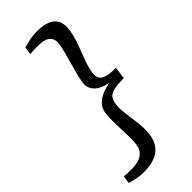

<svg xmlns="http://www.w3.org/2000/svg" viewBox="-315 -896 1102 1102"><g transform="rotate(-45 236.0 -345.0)"><path d="M255.4 -847.5Q339.3 -847.5 372.4 -814.3Q405.4 -781.2 396.4 -720.4Q391.2 -685.7 380 -651.2Q368.7 -616.7 355.5 -583.2Q342.3 -549.7 331.3 -517.9Q320.3 -486 315.8 -456.6Q312.7 -433.5 318.9 -415.8Q325.1 -398 351 -388.1Q376.9 -378.2 431.5 -378.5L420.9 -304.5Q366.3 -304.8 338.1 -297.4Q309.9 -290 298.8 -274.7Q287.7 -259.4 284.2 -236.3Q279.9 -206.9 283 -174.4Q286 -141.9 291.2 -107.7Q296.4 -73.4 299.2 -38.4Q302.1 -3.3 297 31.5Q288.5 92.8 245.9 125.8Q203.4 158.8 119.3 158.8Q90.9 158.8 66.6 153.6Q42.3 148.4 15.7 140.9L22.5 94.5Q28 95.1 41.4 95.7Q54.7 96.3 68.1 96.5Q81.5 96.7 86.5 96.7Q113.3 96.7 138.1 90.1Q163 83.5 180.6 65.6Q198.1 47.7 202.8 14.7Q206.3 -8.6 205.7 -40.7Q205.2 -72.8 203.7 -108.4Q202.2 -143.9 201.9 -177.8Q201.7 -211.7 205.4 -238.2Q210.2 -271.3 230.9 -292.9Q251.6 -314.6 282 -326.9Q312.5 -339.3 345.4 -344.5Q313.7 -349.3 287.3 -362.7Q260.9 -376.1 246.5 -398.9Q232.1 -421.7 236.4 -454.8Q240.4 -481.2 248.9 -514.1Q257.3 -547 267.3 -581.5Q277.2 -615.9 285.5 -647.3Q293.8 -678.7 297 -702.1Q302.1 -736.1 289.6 -753.8Q277.1 -771.5 254.4 -778.1Q231.6 -784.7 204.5 -784.7Q198.6 -784.7 185.1 -784.3Q171.6 -783.9 158.4 -783.2Q145.2 -782.5 139.6 -781.7L146.2 -828.9Q174.9 -836.4 200.8 -842Q226.6 -847.5 255.4 -847.5Z"/></g></svg>

Font: Merriweather 7pt Light
Style: Italic
Weight: 300
Italic angle: -7.8°
Designer: Eben Sorkin
Foundry: Eben Sorkin
Version: Version 2.200;gftools[0.9.31]